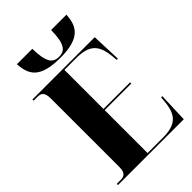

<svg xmlns="http://www.w3.org/2000/svg" viewBox="-268 -1030 1133 1133"><g transform="rotate(-45 298.5 -463.0)"><path d="M311 -771C481 -771 509 -840 515 -926H387C385 -813 360 -781 309 -781C256 -781 232 -813 230 -926H101C108 -839 133 -771 311 -771ZM19 0H568L575 -186H565L562 -154C553 -48 510 -10 402 -10H276V-368H498V-378H276V-704H373C481 -704 523 -666 533 -561L536 -528H546L539 -714H19V-704H51C78 -704 100 -696 100 -642V-67C100 -21 79 -10 52 -10H19Z"/></g></svg>

Font: Noto Serif Display Condensed Black
Style: Regular
Weight: 900
Width: 3
Designer: Monotype Design Team
Foundry: Monotype Imaging Inc.
Version: Version 2.009